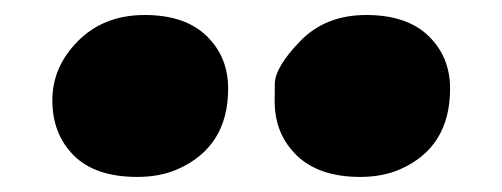

<svg xmlns="http://www.w3.org/2000/svg" viewBox="-20 -647 670 256"><path d="M172.9 -627Q226.6 -627 255.4 -599.1Q284.2 -571.3 284.2 -528.8Q284.2 -451.2 216.8 -421.4Q193.4 -411.1 163.1 -411.1Q106.9 -411.1 78.4 -439.7Q49.8 -468.3 49.8 -513.2Q49.8 -558.1 84.2 -592.5Q118.7 -627 172.9 -627ZM468.3 -627Q522.5 -627 551.3 -599.1Q580.1 -571.3 580.1 -528.8Q580.1 -450.7 513.7 -421.4Q490.2 -411.1 460.4 -411.1Q405.3 -411.1 375.7 -439.7Q346.2 -468.3 346.2 -512.2Q346.2 -512.7 346.4 -535.2Q346.7 -557.6 380.4 -592.3Q414.1 -627 468.3 -627Z"/></svg>

Font: Fz Rammetto One
Style: Regular
Weight: 400
Designer: Vernon Adams
Foundry: Vernon Adams
Version: Vit hóa bi c Thuy @ FontZin.Com